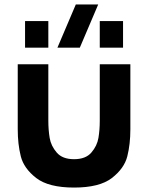

<svg xmlns="http://www.w3.org/2000/svg" viewBox="-20 -830 668 866"><path d="M60 -247V-540H198V-285Q198 -244 204 -208Q210 -172 235.8 -142Q261.5 -112 314 -112Q366.5 -112 392.2 -142Q418 -172 424 -208Q430 -244 430 -285V-540H568V-247Q568 -179.5 554.2 -125Q540.5 -70.5 484.8 -27.2Q429 16 314 16Q199 16 143.2 -27.2Q87.5 -70.5 73.8 -125Q60 -179.5 60 -247ZM340 -615H239L322 -810H423ZM430 -615V-735H535V-615ZM93 -615V-735H198V-615Z"/></svg>

Font: Vela Sans ExtBd
Style: Regular
Weight: 800
Designer: Principal design: Mikhail Sharanda - project Manrope.
Design modification: Ravid Balaliev
Foundry: Mikhail Sharanda
Version: Version 1.001